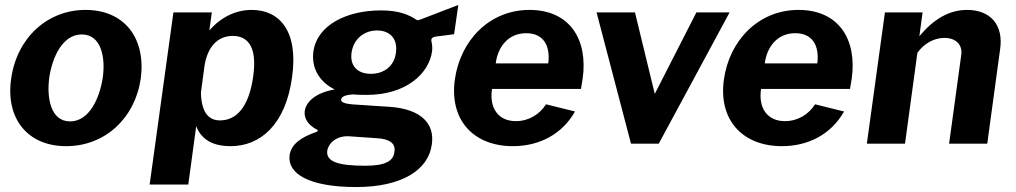

<svg xmlns="http://www.w3.org/2000/svg" viewBox="-20 -580 4101 775"><path d="M247 10C405 10 525 -104 548 -262C570 -424 484 -540 325 -540C172 -540 48 -428 25 -262C2 -103 90 10 247 10ZM263 -90C183 -90 168 -188 179 -268C191 -348 232 -441 310 -441C389 -441 406 -348 395 -268C383 -187 342 -90 263 -90Z M740 165 772 -71C798 -2 862 10 911 10C1030 10 1133 -76 1159 -269C1185 -454 1109 -540 996 -540C916 -540 857 -495 825 -457L835 -530H680L584 165ZM868 -94C820 -94 793 -129 791 -206L805 -311C817 -394 861 -435 919 -435C975 -435 1020 -399 1002 -271C984 -144 932 -94 868 -94Z M1418 175C1603 175 1710 105 1723 3C1735 -78 1684 -140 1551 -149C1506 -152 1466 -154 1444 -156C1385 -159 1355 -162 1357 -179C1359 -189 1371 -197 1407 -199C1421 -197 1448 -197 1461 -197C1619 -197 1712 -283 1724 -373C1726 -388 1724 -402 1722 -410C1719 -424 1722 -430 1743 -433C1765 -436 1788 -438 1813 -442L1830 -560C1793 -546 1742 -526 1700 -510C1690 -506 1666 -496 1663 -499C1630 -521 1590 -538 1518 -538C1379 -538 1260 -479 1245 -372C1237 -313 1262 -253 1331 -219C1256 -206 1216 -171 1210 -132C1206 -98 1228 -74 1257 -58C1265 -55 1265 -51 1256 -47C1198 -27 1156 0 1149 46C1139 121 1227 175 1418 175ZM1477 -282C1421 -282 1392 -316 1399 -367C1406 -419 1446 -457 1502 -457C1558 -457 1586 -419 1578 -367C1572 -316 1533 -282 1477 -282ZM1455 89C1346 89 1295 73 1301 28C1306 -3 1339 -32 1387 -30L1503 -22C1555 -19 1578 1 1572 33C1568 69 1538 89 1455 89Z M2325 -221 2332 -263C2354 -422 2279 -540 2117 -540C1956 -540 1838 -417 1816 -259C1793 -94 1893 10 2050 10C2157 10 2249 -38 2301 -130L2184 -159C2158 -118 2114 -91 2062 -91C1993 -91 1954 -142 1966 -221ZM1981 -324C1989 -389 2030 -446 2104 -446C2175 -446 2202 -394 2193 -324Z M2791 -530 2623 -201 2543 -530H2388L2527 0H2639L2925 -530Z M3411 -221 3418 -263C3440 -422 3365 -540 3203 -540C3042 -540 2924 -417 2902 -259C2879 -94 2979 10 3136 10C3243 10 3335 -38 3387 -130L3270 -159C3244 -118 3200 -91 3148 -91C3079 -91 3040 -142 3052 -221ZM3067 -324C3075 -389 3116 -446 3190 -446C3261 -446 3288 -394 3279 -324Z M3633 0 3683 -367C3711 -406 3752 -427 3792 -427C3837 -427 3866 -401 3860 -358L3811 0H3965L4017 -382C4031 -478 3979 -540 3884 -540C3811 -540 3749 -503 3691 -434L3704 -530H3552L3479 0Z"/></svg>

Font: Cheyenne Sans
Style: Bold Italic
Weight: 700
Italic angle: -8.13011°
Designer: The Public Sans project authors (U.S. Web Design System), Libre Franklin designed by Pablo Impallari and Rodrigo Fuenzal
Foundry: The Cheyenne Sans Project Authors
Version: Version 2.007